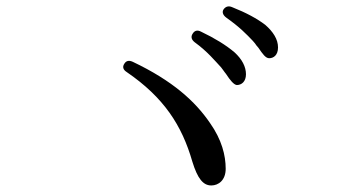

<svg xmlns="http://www.w3.org/2000/svg" viewBox="-20 -731 1040 587"><path d="M626 -164C648 -164 670 -180 670 -215C670 -256 658 -304 622 -355C577 -421 508 -484 386 -542C375 -547 366 -546 360 -536C354 -527 356 -518 367 -511C481 -433 536 -348 568 -237C584 -185 601 -164 626 -164ZM575 -602C615 -573 638 -544 656 -525L662 -517C665 -513 669 -507 671 -505C684 -485 695 -472 704 -471C718 -471 732 -481 732 -504C732 -527 720 -550 697 -571C671 -593 637 -614 595 -634C584 -640 575 -638 569 -628C563 -619 565 -610 575 -602ZM672 -677C713 -648 734 -626 753 -606C759 -599 761 -597 764 -592L770 -585C783 -566 792 -553 803 -553C816 -553 830 -562 830 -586C830 -611 815 -634 791 -655C766 -674 733 -692 690 -709C679 -714 670 -711 664 -703C658 -695 661 -685 672 -677Z"/></svg>

Font: 寒蝉锦书宋 Text
Style: Regular
Weight: 400
Designer: 寒蝉锦书宋{Warren} 思源宋体{Ryoko NISHIZUKA 西塚涼子 (kana & ideographs); Frank Grießhammer (Latin, Greek & Cyrillic); Wenlong ZHANG 
Foundry: Adobe & ChillType
Version: Version 2.000;Glyphs 3.1.1 (3135)